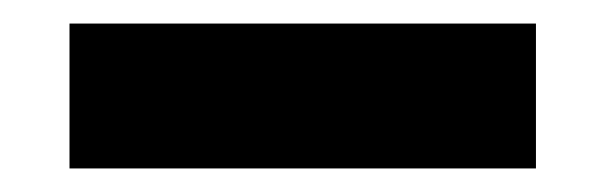

<svg xmlns="http://www.w3.org/2000/svg" viewBox="-20 -20 514 163"><path d="M39 123V0H435V123Z"/></svg>

Font: Mona Sans SemiExpanded
Style: Bold
Weight: 700
Width: 6
Designer: Deni Anggara
Foundry: GitHub
Version: Version 2.000